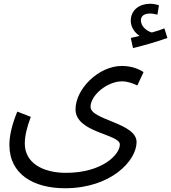

<svg xmlns="http://www.w3.org/2000/svg" viewBox="-20 -770 911 1022"><path d="M688 -514C743 -527 822 -550 871 -568L855 -619C836 -611 813 -604 788 -597C763 -604 730 -628 730 -662C730 -685 748 -698 779 -698C793 -698 805 -695 818 -692L826 -742C811 -747 793 -750 779 -750C725 -750 676 -719 676 -659C676 -626 697 -596 723 -579C709 -576 695 -573 676 -568ZM30 1C30 158 159 232 326 232C570 232 707 86 707 -14C707 -116 462 -131 462 -201C462 -264 552 -337 629 -337C660 -337 688 -326 711 -315L744 -386C726 -399 685 -419 629 -419C504 -419 382 -296 382 -188C382 -63 618 -57 618 -1C618 53 524 150 331 150C207 150 112 97 112 -6C112 -46 123 -92 144 -148L72 -176C43 -105 30 -47 30 1Z"/></svg>

Font: Noto Sans Arabic UI
Style: Regular
Weight: 400
Designer: Monotype Design Team, Nadine Chahine and Nizar Qandah
Foundry: Monotype Imaging Inc.
Version: Version 2.010